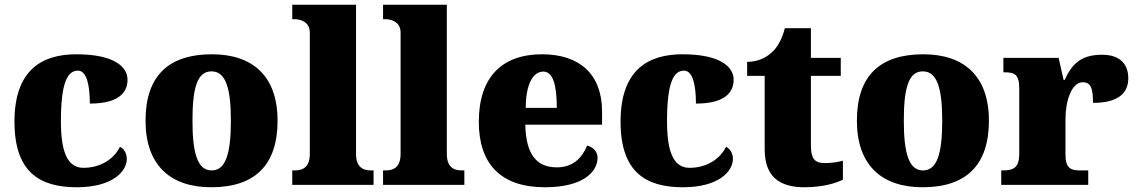

<svg xmlns="http://www.w3.org/2000/svg" viewBox="-20 -780 4795 810"><path d="M304 10C455 10 515 -57 515 -110C515 -128 507 -150 486 -161C463 -112 407 -72 332 -72C265 -72 237 -138 237 -268C237 -433 265 -482 309 -482C347 -482 359 -416 359 -343C497 -343 518 -403 518 -444C518 -496 465 -551 302 -551C156 -551 41 -484 41 -267C41 -55 146 10 304 10Z M871 10C1055 10 1151 -83 1151 -271C1151 -459 1046 -551 874 -551C690 -551 594 -459 594 -271C594 -83 699 10 871 10ZM873 -61C813 -61 792 -134 792 -271C792 -409 812 -479 872 -479C932 -479 954 -409 954 -271C954 -134 933 -61 873 -61Z M1213 0H1556V-61H1545C1508 -61 1482 -78 1482 -131V-760H1213V-699H1224C1240 -699 1287 -692 1287 -643V-131C1287 -78 1261 -61 1224 -61H1213Z M1596 0H1939V-61H1928C1891 -61 1865 -78 1865 -131V-760H1596V-699H1607C1623 -699 1670 -692 1670 -643V-131C1670 -78 1644 -61 1607 -61H1596Z M2279 10C2440 10 2501 -55 2501 -115C2501 -141 2482 -159 2457 -166C2435 -113 2397 -74 2329 -74C2243 -74 2199 -129 2196 -254H2520V-309C2520 -468 2424 -551 2267 -551C2097 -551 2000 -454 2000 -266C2000 -91 2090 10 2279 10ZM2329 -325H2198C2198 -425 2229 -478 2272 -478C2312 -478 2329 -424 2329 -325Z M2861 10C3012 10 3072 -57 3072 -110C3072 -128 3064 -150 3043 -161C3020 -112 2964 -72 2889 -72C2822 -72 2794 -138 2794 -268C2794 -433 2822 -482 2866 -482C2904 -482 2916 -416 2916 -343C3054 -343 3075 -403 3075 -444C3075 -496 3022 -551 2859 -551C2713 -551 2598 -484 2598 -267C2598 -55 2703 10 2861 10Z M3374 10C3457 10 3512 -10 3536 -22V-102C3515 -96 3487 -92 3460 -92C3412 -92 3401 -116 3401 -170V-460H3527V-536H3401V-661H3291C3281 -620 3263 -587 3245 -568C3226 -547 3189 -519 3132 -519V-460H3206V-150C3206 -32 3271 10 3374 10Z M3872 10C4056 10 4152 -83 4152 -271C4152 -459 4047 -551 3875 -551C3691 -551 3595 -459 3595 -271C3595 -83 3700 10 3872 10ZM3874 -61C3814 -61 3793 -134 3793 -271C3793 -409 3813 -479 3873 -479C3933 -479 3955 -409 3955 -271C3955 -134 3934 -61 3874 -61Z M4204 0H4571V-61H4536C4499 -61 4475 -69 4475 -128V-278C4475 -355 4501 -433 4548 -433C4585 -433 4591 -401 4591 -346C4680 -346 4740 -375 4740 -450C4740 -506 4708 -549 4630 -549C4552 -549 4506 -521 4472 -443H4467L4446 -536H4213V-475H4217C4261 -475 4280 -466 4280 -407V-133C4280 -70 4254 -61 4209 -61H4204Z"/></svg>

Font: Noto Serif Lao Black
Style: Regular
Weight: 900
Designer: Monotype Design Team
Foundry: Monotype Imaging Inc.
Version: Version 2.003